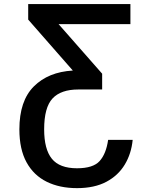

<svg xmlns="http://www.w3.org/2000/svg" viewBox="-20 -732 760 958"><path d="M519.5 -34.1H642Q635.3 34.8 602.6 89.1Q570 143.5 510.7 175.1Q451.3 206.7 364.3 206.7Q277.3 206.7 212.7 174.7Q148.1 142.8 112.4 77.8Q76.7 12.8 76.7 -86.6Q76.7 -228.7 148.8 -300.8Q220.9 -372.9 343.4 -380L120.7 -634.2V-711.6H630.7V-611.5H272.4L489.7 -364.3V-285.5H370.7Q284.1 -285.5 242.2 -240.8Q200.3 -196 200.3 -86.6Q200.3 12.8 238.8 60.2Q277.3 107.6 364.3 107.6Q444.6 107.6 477.1 71.6Q509.6 35.5 519.5 -34.1Z"/></svg>

Font: Interface Medium
Style: Regular
Weight: 500
Designer: Rasmus Andersson
Foundry: rsms
Version: Version 1.8